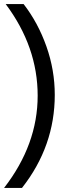

<svg xmlns="http://www.w3.org/2000/svg" viewBox="-30 -727 360 943"><path d="M-2 -707H86Q157 -615 198 -499Q239 -383 239 -261Q239 -9 78 196H-10Q155 -17 155 -257Q155 -497 -2 -707Z"/></svg>

Font: Hind Colombo
Style: Regular
Weight: 400
Designer: Jyotish Sonowal, Aditi Pimprikar
Foundry: Indian Type Foundry
Version: Version 1.000;PS 1.0;hotconv 1.0.86;makeotf.lib2.5.63406; tt